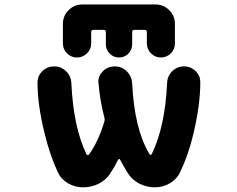

<svg xmlns="http://www.w3.org/2000/svg" viewBox="-20 -841 1040 842"><path d="M659.2 -19.5Q623 -19.5 591.3 -35.6Q559.6 -51.8 541 -81.1Q522.5 -110.4 506.8 -140.6Q505.9 -143.6 502.9 -143.6Q500 -143.6 498 -140.6Q483.4 -110.4 463.9 -81.1Q445.3 -51.8 413.1 -35.6Q380.9 -19.5 344.7 -19.5Q308.6 -19.5 278.3 -37.1Q248 -54.7 233.4 -85.9Q198.2 -162.1 175.8 -254.9Q144.5 -380.9 144.5 -479.5Q144.5 -507.8 165 -528.3Q186.5 -549.8 217.8 -549.8Q248 -549.8 270 -528.3Q292 -506.8 293 -475.6Q301.8 -283.2 359.4 -164.1Q361.3 -161.1 364.7 -160.6Q368.2 -160.2 370.1 -163.1Q412.1 -221.7 437.5 -307.6Q440.4 -316.4 437.5 -326.2Q418 -401.4 412.1 -475.6Q411.1 -479.5 411.1 -482.4Q411.1 -508.8 430.7 -528.3Q452.1 -549.8 483.4 -549.8Q514.6 -549.8 536.1 -528.3Q557.6 -506.8 559.6 -475.6Q569.3 -274.4 635.7 -165Q637.7 -162.1 641.1 -162.1Q644.5 -162.1 645.5 -165Q704.1 -286.1 712.9 -477.5Q713.9 -507.8 735.4 -528.8Q756.8 -549.8 787.1 -549.8Q817.4 -549.8 838.9 -528.3Q858.4 -508.8 858.4 -481.4Q858.4 -380.9 828.1 -253.9Q806.6 -162.1 769.5 -85Q754.9 -54.7 724.6 -37.1Q694.3 -19.5 659.2 -19.5ZM624 -650.4V-700.2Q624 -710 614.3 -710H569.3Q559.6 -710 559.6 -700.2V-646.5Q559.6 -623 543 -606Q526.4 -588.9 502 -588.9Q477.5 -588.9 460.9 -606Q444.3 -623 444.3 -646.5V-700.2Q444.3 -710 434.6 -710H389.6Q379.9 -710 379.9 -700.2V-650.4Q379.9 -625 361.3 -606.9Q342.8 -588.9 317.4 -588.9Q292 -588.9 273.9 -606.9Q255.9 -625 255.9 -650.4V-736.3Q255.9 -771.5 280.8 -796.4Q305.7 -821.3 340.8 -821.3H662.1Q697.3 -821.3 722.2 -796.4Q747.1 -771.5 747.1 -736.3V-650.4Q747.1 -625 729 -606.9Q710.9 -588.9 685.5 -588.9Q660.2 -588.9 642.1 -606.9Q624 -625 624 -650.4Z"/></svg>

Font: Rounded-X Mgen+ 2m bold
Style: Bold
Weight: 700
Designer: [Source Han Sans]
Ryoko NISHIZUKA  (kana & ideographs); Paul D. Hunt (Latin, Greek & Cyrillic); Wenlong ZHANG  (bopomofo
Version: Version 1.059.20150602